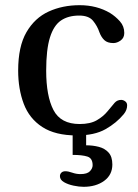

<svg xmlns="http://www.w3.org/2000/svg" viewBox="-20 -522 530 740"><path d="M422 -126Q432 -137 447 -137Q455 -137 462.5 -131.5Q470 -126 470 -116Q470 -98 457 -82Q429 -48 386.5 -24Q344 0 276 0Q193 0 143 -32.5Q93 -65 71.5 -122Q50 -179 50 -250Q50 -343 82 -398Q114 -453 167.5 -477.5Q221 -502 287 -502Q353 -502 404 -472Q425 -459 442 -440Q459 -421 459 -395Q459 -376 445 -366Q431 -356 417 -356Q394 -356 382 -367.5Q370 -379 363 -398Q355 -422 338.5 -442Q322 -462 285 -462Q243 -462 215 -443Q187 -424 172.5 -377.5Q158 -331 158 -250Q158 -152 186 -98Q214 -44 287 -44Q328 -44 353 -58.5Q378 -73 394 -92.5Q410 -112 422 -126ZM312 38Q338 38 361 44Q384 50 398.5 66Q413 82 413 112Q413 152 381.5 175Q350 198 302 198Q285 198 263.5 193.5Q242 189 226.5 180Q211 171 211 157Q211 149 216.5 143.5Q222 138 232 138Q243 138 258.5 143.5Q274 149 290 149Q316 149 326.5 138Q337 127 337 115Q337 88 317 81.5Q297 75 260 75V-10H312Z"/></svg>

Font: Marmelad
Style: Regular
Weight: 400
Designer: Manvel Shmavonyan
Foundry: Cyreal
Version: Version 1.110; ttfautohint (v1.8.4.7-5d5b)